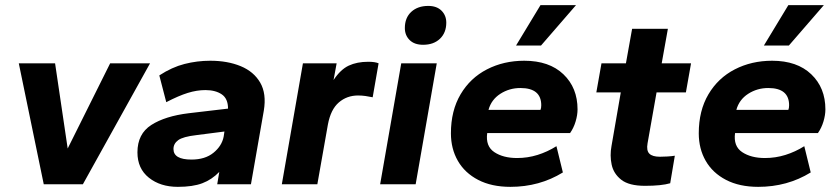

<svg xmlns="http://www.w3.org/2000/svg" viewBox="-20 -716 3260 746"><path d="M150 0 53 -470H194L243 -139L408 -470H563L302 0Z M671 10Q603 10 558.5 -25.5Q514 -61 514 -124Q514 -196 568 -230.5Q622 -265 713 -276L866 -294Q866 -333 841.5 -349.5Q817 -366 778 -366Q745 -366 709.5 -355Q674 -344 626 -319L599 -423Q648 -455 697 -467.5Q746 -480 797 -480Q864 -480 915 -459Q966 -438 991 -395Q1016 -352 1005 -286L955 0H824L832 -48Q803 -18 766 -4Q729 10 671 10ZM724 -96Q777 -96 809.5 -122.5Q842 -149 849 -185L852 -205L743 -191Q691 -185 672.5 -171.5Q654 -158 654 -137Q654 -96 724 -96Z M1075 0 1157 -470H1288L1276 -405Q1303 -446 1335 -461Q1367 -476 1411 -476Q1437 -476 1451 -470L1428 -338Q1414 -341 1400 -343Q1386 -345 1371 -345Q1328 -345 1296.5 -318Q1265 -291 1254 -232L1213 0Z M1624 -542Q1590 -542 1571.5 -560.5Q1553 -579 1553 -607Q1553 -647 1578 -670Q1603 -693 1644 -693Q1677 -693 1695.5 -674.5Q1714 -656 1714 -628Q1714 -589 1689.5 -565.5Q1665 -542 1624 -542ZM1457 0 1539 -470H1677L1595 0Z M1963 10Q1890 10 1838 -17Q1786 -44 1759 -91Q1732 -138 1732 -198Q1732 -286 1769.5 -349.5Q1807 -413 1872 -446.5Q1937 -480 2017 -480Q2114 -480 2169 -427.5Q2224 -375 2224 -291Q2224 -269 2216.5 -244Q2209 -219 2195 -199H1873Q1866 -148 1900.5 -125Q1935 -102 1989 -102Q2030 -102 2068.5 -114Q2107 -126 2142 -148L2167 -46Q2076 10 1963 10ZM1878 -289H2080Q2083 -296 2083 -307Q2083 -374 2002 -374Q1959 -374 1924 -351.5Q1889 -329 1878 -289ZM1985 -539 2080 -696H2218L2082 -539Z M2486 6Q2424 6 2394 -17.5Q2364 -41 2356.5 -76.5Q2349 -112 2356 -149L2392 -357H2297L2317 -470H2412L2436 -604H2575L2551 -470H2665L2645 -357H2531L2496 -159Q2491 -131 2503 -119Q2515 -107 2544 -107Q2557 -107 2573.5 -108Q2590 -109 2602 -111L2584 -4Q2550 6 2486 6Z M2926 10Q2853 10 2801 -17Q2749 -44 2722 -91Q2695 -138 2695 -198Q2695 -286 2732.5 -349.5Q2770 -413 2835 -446.5Q2900 -480 2980 -480Q3077 -480 3132 -427.5Q3187 -375 3187 -291Q3187 -269 3179.5 -244Q3172 -219 3158 -199H2836Q2829 -148 2863.5 -125Q2898 -102 2952 -102Q2993 -102 3031.5 -114Q3070 -126 3105 -148L3130 -46Q3039 10 2926 10ZM2841 -289H3043Q3046 -296 3046 -307Q3046 -374 2965 -374Q2922 -374 2887 -351.5Q2852 -329 2841 -289ZM2948 -539 3043 -696H3181L3045 -539Z"/></svg>

Font: Gantari
Style: Bold Italic
Weight: 700
Italic angle: -10°
Designer: Anugrah Pasau
Foundry: Lafontype
Version: Version 1.000; ttfautohint (v1.8.4.7-5d5b)